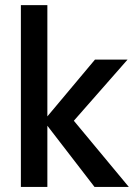

<svg xmlns="http://www.w3.org/2000/svg" viewBox="-20 -734 542 754"><path d="M351.1 0 166 -240.2V0H62V-713.9H166V-276.9L353 -500H481L270 -259.8L485.8 0Z"/></svg>

Font: TASA Orbiter Deck Medium
Style: Regular
Weight: 500
Designer: Weizhong Zhang
Version: Version 1.000;Glyphs 3.1.2 (3151)